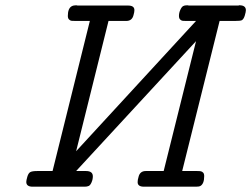

<svg xmlns="http://www.w3.org/2000/svg" viewBox="-20 -704 947 724"><path d="M79.1 -18.1Q79.1 -23.9 83 -37.4Q86.9 -50.8 94 -54.9Q101.1 -59.1 121.1 -59.1H178.2L318.8 -625H266.1Q254.9 -625 250 -625.5Q245.1 -626 240.5 -630.4Q235.8 -634.8 235.8 -644Q235.8 -671.9 250 -680.2Q256.8 -684.1 267.1 -684.1Q268.1 -684.1 270 -683.6Q272 -683.1 272.9 -683.1H462.9Q486.8 -683.1 486.8 -666Q486.8 -658.2 483.9 -648.9Q479 -625 456.1 -625H389.2L267.1 -133.8L719.2 -625H682.1Q673.3 -625 668.7 -625.5Q664.1 -626 659.4 -630.4Q654.8 -634.8 654.8 -644Q654.8 -655.3 659.9 -666.7Q665 -678.2 670.9 -681.2Q675.8 -684.1 686 -684.1Q687 -684.1 689.5 -683.6Q691.9 -683.1 692.9 -683.1H879.9L880.9 -684.1Q881.8 -684.1 882.8 -684.1Q906.7 -684.1 907.2 -666Q907.2 -659.2 903.1 -645.5Q898.9 -631.8 892.1 -627.9Q887.2 -625 865.2 -625H808.1L667 -59.1H723.1Q732.9 -59.1 737.5 -58.1Q742.2 -57.1 746.1 -53Q750 -48.8 750 -40Q750 -11.2 735.8 -2.9Q731 0 719.2 0H522.9Q499 0 499 -17.1Q499 -25.9 502 -35.2Q506.8 -59.1 529.8 -59.1H597.2L719.2 -548.8L267.1 -59.1H304.2Q330.1 -59.1 330.1 -39.1Q330.1 -27.8 325.4 -16.8Q320.8 -5.9 314.9 -2.9Q308.1 0 299.8 0H103Q79.1 0 79.1 -18.1Z"/></svg>

Font: CMU Concrete
Style: Italic
Weight: 500
Italic angle: -14.04°
Version: Version 0.7.0